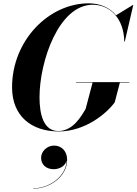

<svg xmlns="http://www.w3.org/2000/svg" viewBox="-20 -780 821 1154"><path d="M437.5 -286.5V-283.5H536.5L494.5 -125C469.5 -83 419.5 7.5 330.5 7.5C241.5 7.5 217.5 -93 217.5 -195C217.5 -412 333.5 -751.5 537.5 -751.5C638 -751.5 724.5 -673 727 -530H730L781 -750H778.5L677.5 -688C639.5 -734.5 582 -760 512.5 -760C274.5 -760 52.5 -538 52.5 -255C52.5 -82 169.5 10 332.5 10C495.5 10 624.5 -102 669.5 -165L700.5 -283.5H757.5V-286.5ZM227 168.5C227 207 255 237 303 237C336.5 237 374 218.5 380.5 183C379 282 274 352 179.5 352V354C277.5 354 383.5 282.5 383.5 180.5C383.5 126.5 348 95 305 95C262.5 95 227 130 227 168.5Z"/></svg>

Font: Bodoni* 72pt
Style: Bold Italic
Weight: 700
Italic angle: -13°
Version: Version 2.3